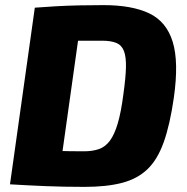

<svg xmlns="http://www.w3.org/2000/svg" viewBox="-20 -720 731 750"><path d="M384 -700Q495 -700 562.5 -668Q630 -636 654.5 -557Q679 -478 659 -338Q644 -233 619.5 -164.5Q595 -96 555.5 -58.5Q516 -21 456 -5.5Q396 10 310 10Q228 10 156.5 7Q85 4 19 0L109 -135Q144 -132 199.5 -130.5Q255 -129 308 -129Q341 -129 366 -137.5Q391 -146 409 -170Q427 -194 440 -238Q453 -282 462 -352Q471 -416 472 -457Q473 -498 464 -521Q455 -544 434 -552.5Q413 -561 378 -561Q344 -561 310.5 -561Q277 -561 246 -561Q215 -561 188 -561L116 -690Q154 -693 198 -695.5Q242 -698 289.5 -699Q337 -700 384 -700ZM303 -690 206 0H19L116 -690Z"/></svg>

Font: Exo 2 ExtraBold
Style: Italic
Weight: 800
Italic angle: -8°
Designer: Natanael Gama
Foundry: Natanael Gama
Version: Version 2.010